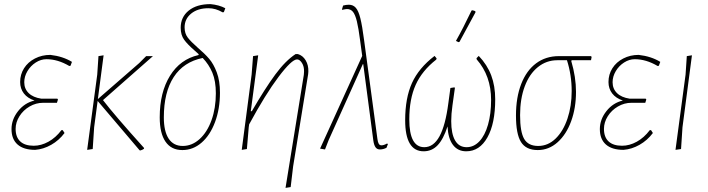

<svg xmlns="http://www.w3.org/2000/svg" viewBox="-20 -725 3444 934"><path d="M330 -424 323 -405 317 -404Q261 -437 206 -437Q179 -437 154 -421Q129 -405 113.5 -379Q98 -353 98 -325Q98 -293 119.5 -272Q141 -251 181 -245H259L262 -241L257 -225H190Q155 -225 124 -207Q93 -189 74.5 -159.5Q56 -130 56 -98Q56 -58 78.5 -37Q101 -16 144 -16Q180 -16 215.5 -35.5Q251 -55 279 -92H285L294 -78Q267 -42 229 -20.5Q191 1 151 4Q95 4 65.5 -22Q36 -48 36 -97Q36 -144 68 -184.5Q100 -225 148 -236Q114 -247 96 -270.5Q78 -294 78 -326Q78 -363 97 -393Q116 -423 150 -440.5Q184 -458 225 -458Q286 -451 330 -424Z M481 -238Q536 -166 681 -5L680 -1Q672 5 662 7L659 6L455 -234L438 -106L431 0L404 4L453 -362L459 -452L484 -456L456 -243L657 -418L691 -452H724Z M1076 -685 1069 -666 1063 -665Q1029 -685 994 -685Q942 -685 910 -659Q878 -633 878 -592Q878 -562 893.5 -542Q909 -522 942 -493Q976 -464 997.5 -439Q1019 -414 1034.5 -373Q1050 -332 1050 -274Q1050 -195 1026 -131Q1002 -67 960.5 -31Q919 5 867 5Q813 5 785 -36Q757 -77 757 -154Q757 -276 807 -356.5Q857 -437 945 -457L947 -461L928 -478Q892 -509 875.5 -532Q859 -555 859 -590Q859 -642 898 -673.5Q937 -705 1004 -705Q1046 -701 1076 -685ZM1030 -271Q1030 -331 1013 -371.5Q996 -412 966 -443Q873 -424 825 -350Q777 -276 777 -154Q777 -86 800.5 -50.5Q824 -15 869 -15Q914 -15 951 -48.5Q988 -82 1009 -140.5Q1030 -199 1030 -271Z M1480 -377 1479 -364 1406 84 1394 185 1369 189 1458 -361 1459 -376Q1460 -401 1449 -418.5Q1438 -436 1425 -436Q1399 -436 1335 -351Q1271 -266 1192 -120L1190 -106L1181 0L1156 4L1204 -362L1211 -452L1236 -456L1200 -184H1205Q1270 -296 1319.5 -363Q1369 -430 1418 -462H1429Q1453 -455 1467 -431.5Q1481 -408 1480 -377Z M1867 -24 1860 -6Q1844 2 1828 2Q1814 2 1806.5 -9Q1799 -20 1796 -42L1747 -413H1745L1579 -44L1561 2L1537 -2L1742 -453L1732 -527Q1724 -589 1716 -621.5Q1708 -654 1697 -667.5Q1686 -681 1668 -681Q1662 -681 1644 -677V-681L1649 -698Q1664 -702 1677 -702Q1698 -702 1711 -687Q1724 -672 1733 -636Q1742 -600 1751 -531L1816 -49Q1818 -33 1822.5 -25.5Q1827 -18 1836 -18Q1847 -18 1863 -27Z M2389 -242Q2389 -124 2351 -56.5Q2313 11 2248 11Q2207 11 2183.5 -20Q2160 -51 2157 -110Q2137 -48 2109 -18.5Q2081 11 2041 11Q1951 11 1951 -140Q1951 -248 1984 -321Q2017 -394 2094 -453L2104 -441L2102 -435Q2033 -381 2002 -312Q1971 -243 1971 -144Q1971 -9 2044 -9Q2089 -9 2118 -62Q2147 -115 2161 -223L2171 -297L2190 -300L2193 -298L2181 -212Q2175 -170 2175 -136Q2175 -74 2194 -41.5Q2213 -9 2250 -9Q2285 -9 2312 -37.5Q2339 -66 2354 -118.5Q2369 -171 2369 -239Q2369 -356 2299 -436L2298 -442L2309 -453Q2350 -410 2369.5 -358.5Q2389 -307 2389 -242ZM2279 -675 2292 -671 2293 -665Q2270 -622 2215 -521L2210 -520L2198 -526Q2232 -586 2274 -674Z M2761 -432 2759 -428Q2782 -350 2782 -278Q2782 -200 2758.5 -135.5Q2735 -71 2692.5 -33Q2650 5 2596 5Q2539 5 2514.5 -34Q2490 -73 2490 -163Q2490 -251 2515.5 -316.5Q2541 -382 2588 -417Q2635 -452 2699 -452H2855L2858 -448L2855 -432ZM2738 -432H2691Q2638 -432 2596.5 -398.5Q2555 -365 2532.5 -304.5Q2510 -244 2510 -165Q2510 -83 2530 -49Q2550 -15 2598 -15Q2646 -15 2683 -51Q2720 -87 2740.5 -148Q2761 -209 2761 -282Q2761 -360 2738 -432Z M3192 -424 3185 -405 3179 -404Q3123 -437 3068 -437Q3041 -437 3016 -421Q2991 -405 2975.5 -379Q2960 -353 2960 -325Q2960 -293 2981.5 -272Q3003 -251 3043 -245H3121L3124 -241L3119 -225H3052Q3017 -225 2986 -207Q2955 -189 2936.5 -159.5Q2918 -130 2918 -98Q2918 -58 2940.5 -37Q2963 -16 3006 -16Q3042 -16 3077.5 -35.5Q3113 -55 3141 -92H3147L3156 -78Q3129 -42 3091 -20.5Q3053 1 3013 4Q2957 4 2927.5 -22Q2898 -48 2898 -97Q2898 -144 2930 -184.5Q2962 -225 3010 -236Q2976 -247 2958 -270.5Q2940 -294 2940 -326Q2940 -363 2959 -393Q2978 -423 3012 -440.5Q3046 -458 3087 -458Q3148 -451 3192 -424Z M3300 -106 3293 0 3266 4 3315 -362 3321 -452 3346 -456Z"/></svg>

Font: Luna Sans Thin
Style: Italic
Weight: 250
Italic angle: -7°
Designer: Juan Pablo del Peral
Foundry: Huerta Tipografica
Version: Version 2.001; ttfautohint (v1.5)